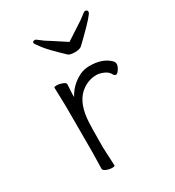

<svg xmlns="http://www.w3.org/2000/svg" viewBox="-176 -827 852 936"><g transform="rotate(-30 250.0 -359.5)"><path d="M195 0Q195 5 180 5Q165 5 148.5 -1.5Q132 -8 132 -18L134 -106V-367L131 -474Q131 -479 146 -479Q161 -479 177.5 -472.5Q194 -466 194 -458L191 -405V-387L200 -402Q220 -434 255.5 -457.5Q291 -481 331 -481Q399 -481 437 -448Q452 -436 452 -423.5Q452 -411 441.5 -395Q431 -379 423.5 -379Q416 -379 411 -386Q401 -407 378 -416.5Q355 -426 339 -426Q295 -426 258 -399Q204 -360 194 -267Q190 -230 190 -106ZM268 -582Q199 -647 176 -677Q153 -707 151 -713Q151 -724 164 -724Q170 -724 184.5 -711.5Q199 -699 234 -678Q276 -651 306 -631Q337 -652 374.5 -675.5Q412 -699 426.5 -711.5Q441 -724 447 -724Q460 -724 460 -711Q460 -698 376 -616Q356 -597 344.5 -585.5Q333 -574 305.5 -574Q278 -574 268 -582Z"/></g></svg>

Font: LXGW WenKai Mono TC Light
Style: Regular
Weight: 300
Designer: LXGW / Fontworks Inc.
Foundry: LXGW / Fontworks Inc.
Version: Version 1.330